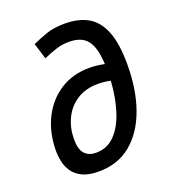

<svg xmlns="http://www.w3.org/2000/svg" viewBox="-137 -845 859 958"><g transform="rotate(-20 293.0 -366.0)"><path d="M224.1 9.8Q170.9 9.8 137.7 -6.3Q104.5 -22.5 86.9 -48.6Q69.3 -74.7 63.2 -106Q57.1 -137.2 57.6 -167.5Q59.6 -259.8 96.4 -333.3Q133.3 -406.7 199.7 -449.7Q266.1 -492.7 356 -492.7Q394.5 -492.7 435.1 -483.9Q431.2 -571.8 401.1 -610.6Q371.1 -649.4 304.2 -649.4Q268.6 -649.4 237.3 -639.6Q206.1 -629.9 166 -612.3L140.1 -697.3Q178.7 -714.8 218.3 -728.5Q257.8 -742.2 315.4 -742.2Q389.6 -742.2 439.5 -713.1Q489.3 -684.1 514.6 -618.7Q540 -553.2 540 -444.8Q540 -311 503.2 -208.5Q466.3 -106 396 -48.1Q325.7 9.8 224.1 9.8ZM434.6 -395.5Q400.9 -402.8 368.7 -402.8Q302.2 -402.8 256.3 -373Q210.4 -343.3 186.5 -293.9Q162.6 -244.6 162.1 -185.5Q161.6 -130.9 182.9 -106.9Q204.1 -83 244.1 -83Q303.7 -83 344.2 -125.5Q384.8 -168 407 -239Q429.2 -310.1 434.6 -395.5Z"/></g></svg>

Font: CaskaydiaCove NFP
Style: Italic
Weight: 400
Italic angle: -10°
Designer: Aaron Bell
Foundry: Saja Typeworks
Version: Version 2111.001; VTT 6.35;Nerd Fonts 3.1.1